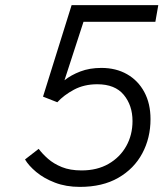

<svg xmlns="http://www.w3.org/2000/svg" viewBox="-20 -720 640 752"><path d="M293 12Q238.5 12 195 -4.8Q151.5 -21.5 121.8 -46.5Q92 -71.5 78 -95.5L131.5 -137Q146 -117.5 168.2 -98Q190.5 -78.5 222.5 -65.5Q254.5 -52.5 299.5 -52.5Q360.5 -52.5 405.2 -78.2Q450 -104 474.5 -147.8Q499 -191.5 499 -246Q499 -307 464.8 -348.5Q430.5 -390 361 -390Q309.5 -390 269.8 -368.8Q230 -347.5 204.5 -319.5L148.5 -341.5L260.5 -700H600L588.5 -634.5H307L232.5 -405.5Q258 -426 294.5 -440Q331 -454 377 -454Q434.5 -454 477.8 -429.2Q521 -404.5 545.2 -359.5Q569.5 -314.5 569.5 -253.5Q569.5 -179.5 537.2 -119.2Q505 -59 443.2 -23.5Q381.5 12 293 12Z"/></svg>

Font: Overpass Light
Style: Italic
Weight: 300
Italic angle: -10°
Designer: Delve Withrington, Dave Bailey, Thomas Jockin
Foundry: Delve Fonts LLC
Version: Version 4.000; ttfautohint (v1.8.3)